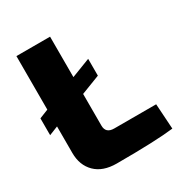

<svg xmlns="http://www.w3.org/2000/svg" viewBox="-164 -808 876 929"><g transform="rotate(-30 274.0 -343.5)"><path d="M529 -150 538 -9Q440 3 221 3Q144 3 102 -38.5Q60 -80 60 -149V-297L10 -277V-371L60 -391V-690H248V-464L354 -505V-411L248 -370V-193Q248 -150 295 -150Z"/></g></svg>

Font: Exo 2.0 Extra Bold
Style: Regular
Weight: 800
Designer: Natanael Gama
Version: Version 1.001;PS 001.001;hotconv 1.0.70;makeotf.lib2.5.58329